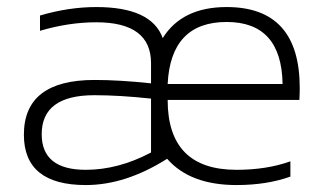

<svg xmlns="http://www.w3.org/2000/svg" viewBox="-20 -533 937 553"><path d="M252 -258.8Q100.1 -258.8 100.1 -146.5Q100.1 -43.9 227.1 -43.9Q320.8 -43.9 415 -93.8V-249Q323.7 -258.8 252 -258.8ZM462.9 -291H793.9Q791 -469.7 632.8 -469.7Q471.7 -469.7 462.9 -291ZM461.4 -75.7Q341.8 0 227.1 0Q48.8 0 48.8 -145Q48.8 -302.7 252 -302.7Q323.7 -302.7 415 -293V-351.1Q415 -468.8 257.3 -468.8Q178.2 -468.8 95.2 -444.3V-488.3Q178.2 -512.7 257.3 -512.7Q416.5 -512.7 448.7 -423.3Q504.4 -512.7 632.8 -512.7Q843.3 -512.7 843.3 -279.8Q843.3 -263.2 842.3 -245.1H462.9Q462.9 -43.9 661.1 -43.9Q748.5 -43.9 816.4 -68.4V-24.4Q748.5 0 661.1 0Q527.3 0 461.4 -75.7Z"/></svg>

Font: Sansation Light
Style: Light
Weight: 300
Designer: Bernd Montag
Version: Version 1.301